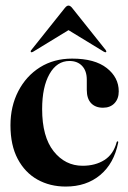

<svg xmlns="http://www.w3.org/2000/svg" viewBox="-20 -659 460 688"><path d="M405.5 -331.5Q405.5 -305 390.2 -289Q375 -273 349 -273Q322 -273 306.5 -289.2Q291 -305.5 291 -337V-373.5Q291 -405 274.2 -422.8Q257.5 -440.5 229 -440.5Q184 -440.5 157.5 -394Q131 -347.5 131 -268Q131 -169 172.2 -117Q213.5 -65 276 -65Q321.5 -65 354 -85.5Q386.5 -106 398 -149.5Q399 -153 401.5 -152.5Q404.5 -152 403.5 -148Q388.5 -73 339 -31.8Q289.5 9.5 215.5 9.5Q159 9.5 114.2 -15.5Q69.5 -40.5 43.5 -89.5Q17.5 -138.5 17.5 -210Q17.5 -278 45.5 -332.2Q73.5 -386.5 123.2 -417.8Q173 -449 238.5 -449Q319.5 -449 362.5 -415.2Q405.5 -381.5 405.5 -331.5ZM98.5 -473.5Q93.5 -470.5 91 -472.5Q88.5 -475 92 -479.5L212 -630Q219 -639 225.5 -639Q232 -639 239 -630L359 -479.5Q362.5 -474.5 360 -472.5Q358 -470.5 352.5 -473.5L225.5 -551Z"/></svg>

Font: Fraunces 144pt SemiBold
Style: Regular
Weight: 600
Version: Version 1.000;[0bf87f6ff]